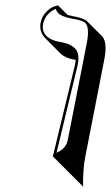

<svg xmlns="http://www.w3.org/2000/svg" viewBox="-20 -579 415 718"><path d="M177.7 5.9 260.3 -335.9Q262.2 -346.7 263.2 -355Q258.8 -356 255.4 -356.4Q223.1 -362.3 204.6 -380.4L148.4 -437Q126 -460.9 131.8 -494.1Q137.2 -519 153.6 -535.2Q169.9 -551.3 183.1 -555.2L196.8 -559.1L232.9 -522.9Q239.3 -521.5 250.5 -519Q293.9 -511.2 305.7 -499.5L362.3 -442.9Q383.3 -419.4 368.7 -349.6L299.3 5.4Q294.4 27.8 292.5 56.4Q290.5 85 290.5 102.1L291 119.1L234.4 62.5ZM191.4 -7.8Q225.6 -22 232.9 -53.2L302.7 -408.2Q318.4 -481 295.4 -496.1Q286.6 -501.5 267.6 -505.9Q261.7 -507.3 248.5 -509.3Q206.5 -517.6 194.8 -533.2Q190.4 -539.6 188.5 -545.9Q150.9 -529.3 141.6 -491.7Q132.3 -448.7 176.8 -429.7Q188 -425.3 200.2 -422.9Q261.2 -413.6 271 -379.9Q275.9 -360.8 270 -334Z"/></svg>

Font: Linux Biolinum Shadow O
Style: Italic
Weight: 400
Italic angle: -12°
Designer: Philipp H. Poll
Foundry: Philipp H. Poll
Version: Version 0.6.2